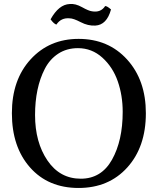

<svg xmlns="http://www.w3.org/2000/svg" viewBox="-20 -913 783 953"><path d="M39 -351Q39 -517 132 -618.5Q225 -720 370 -720Q518 -720 611 -617.5Q704 -515 704 -351Q704 -184 612 -82Q520 20 370 20Q219 20 129 -82Q39 -184 39 -351ZM589 -358Q589 -439 564.5 -509.5Q540 -580 488 -627Q436 -674 367 -674Q311 -674 269 -646.5Q227 -619 202.5 -571.5Q178 -524 166 -466.5Q154 -409 154 -342Q154 -207 215.5 -116.5Q277 -26 381 -26Q483 -26 536 -120.5Q589 -215 589 -358ZM260 -791Q248 -794 231 -817Q272 -891 326 -893Q354 -896 387 -877.5Q420 -859 436 -857Q480 -849 502 -883Q512 -883 531 -866Q510 -789 453 -786Q417 -784 380.5 -803Q344 -822 326 -822Q283 -826 260 -791Z"/></svg>

Font: Alike
Style: Regular
Weight: 400
Designer: Cyreal (www.cyreal.org)
Foundry: Cyreal (www.cyreal.org)
Version: Version 1.212